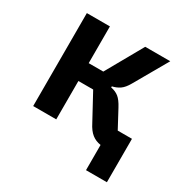

<svg xmlns="http://www.w3.org/2000/svg" viewBox="-151 -649 902 923"><g transform="rotate(30 300.0 -188.0)"><path d="M446 0Q418 -4 397 -20.5Q376 -37 359 -71L282 -213H200V0H72V-516H200V-312H281L396 -516H535L429 -331Q412 -301 393.5 -288.5Q375 -276 352 -271V-265Q378 -260 395.5 -246Q413 -232 431 -198L483 -101H562V140H446Z"/></g></svg>

Font: IBM Plex Mono SemiBold
Style: Regular
Weight: 600
Monospace: yes
Designer: Mike Abbink, Paul van der Laan, Pieter van Rosmalen
Foundry: Bold Monday
Version: Version 2.3